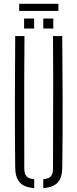

<svg xmlns="http://www.w3.org/2000/svg" viewBox="-20 -991 410 1016"><path d="M60.5 -103Q58.5 -280 58.8 -451.8Q59 -623.5 60.5 -800H109.5Q108.5 -682 108.2 -566.2Q108 -450.5 108.2 -335Q108.5 -219.5 108.5 -101.5Q108.5 -71.5 119.8 -58.5Q131 -45.5 161 -42.5V4.5Q108.5 0.5 85 -25Q61.5 -50.5 60.5 -103ZM209 4.5V-42.5Q239 -45.5 249.8 -58.5Q260.5 -71.5 260.5 -101.5Q260.5 -219.5 261 -335Q261.5 -450.5 261.5 -566.2Q261.5 -682 260.5 -800H309.5Q311 -623.5 311.5 -451.8Q312 -280 309.5 -103Q309 -50.5 285.2 -25Q261.5 0.5 209 4.5ZM209 -840V-893H262V-840ZM107.5 -840V-893H160.5V-840ZM81.5 -971H289V-933H81.5Z"/></svg>

Font: Big Shoulders Stencil Text ExtraLight
Style: Regular
Weight: 250
Version: Version 2.001